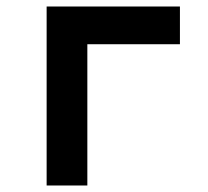

<svg xmlns="http://www.w3.org/2000/svg" viewBox="-20 -570 640 590"><path d="M123.3 0V-550H532.9V-434.1H248.4V0Z"/></svg>

Font: Pitagon Sans Mono
Style: Regular
Weight: 400
Monospace: yes
Designer: Travis Tran
Foundry: Pitagon
Version: Version 1.001;gftools[0.9.26]